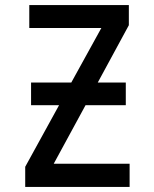

<svg xmlns="http://www.w3.org/2000/svg" viewBox="-20 -734 603 754"><path d="M79 0H489V-91H191L316 -321H474V-410H364L486 -635V-714H95V-624H378L260 -410H102V-321H212L79 -79Z"/></svg>

Font: Noto Sans Mono SemiCondensed Medium
Style: Regular
Weight: 500
Width: 4
Designer: Monotype Design Team
Foundry: Monotype Imaging Inc.
Version: Version 2.014